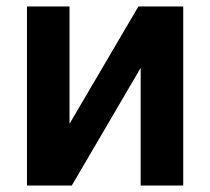

<svg xmlns="http://www.w3.org/2000/svg" viewBox="-20 -568 646 591"><path d="M544 -548V3H413V-359L201 3H63V-548H194V-187L406 -548Z"/></svg>

Font: Sinter Bold
Style: Regular
Weight: 700
Foundry: Adobe & rsms
Version: Version 1.000